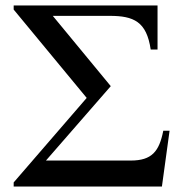

<svg xmlns="http://www.w3.org/2000/svg" viewBox="-20 -682 664 702"><path d="M600 -204H577C562 -128 535 -95 458 -95H148L385 -367L173 -624H381C469 -624 516 -603 531 -501H556V-662H30V-647L297 -324L30 -15V0H572Z"/></svg>

Font: STIX Math
Style: Regular
Weight: 400
Designer: MicroPress Inc., with final additions and corrections provided by Coen Hoffman, Elsevier (retired)
Version: Version 1.1.0